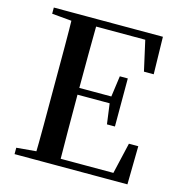

<svg xmlns="http://www.w3.org/2000/svg" viewBox="-108 -832 877 930"><g transform="rotate(15 330.0 -367.5)"><path d="M48 0V-32L195 -45H208V0ZM146 0Q148 -85 148 -170.5Q148 -256 148 -342V-393Q148 -479 148 -564.5Q148 -650 146 -735H270Q269 -651 268.5 -564Q268 -477 268 -384V-359Q268 -261 268.5 -173.5Q269 -86 270 0ZM208 0V-36H587L527 -6L570 -192H617L614 0ZM208 -357V-391H452V-357ZM443 -255 428 -366V-387L443 -496H483V-255ZM48 -704V-735H208V-691H195ZM550 -548 509 -731 568 -699H208V-735H595L599 -548Z"/></g></svg>

Font: Noto Serif TC ExtraLight SemiBold
Style: Regular
Weight: 600
Version: Version 2.003-H1;hotconv 1.1.1;makeotfexe 2.6.0